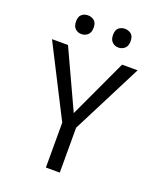

<svg xmlns="http://www.w3.org/2000/svg" viewBox="-164 -1017 928 1117"><g transform="rotate(20 300.0 -458.0)"><path d="M257 0V-278L35 -714H134L301 -353L469 -714H565L343 -278V0ZM414 -800Q392 -800 376 -814.5Q360 -829 360 -859Q360 -890 376 -903Q392 -916 414 -916Q436 -916 452.5 -903Q469 -890 469 -859Q469 -829 452.5 -814.5Q436 -800 414 -800ZM185 -800Q163 -800 147 -814.5Q131 -829 131 -859Q131 -890 147 -903Q163 -916 185 -916Q207 -916 223.5 -903Q240 -890 240 -859Q240 -829 223.5 -814.5Q207 -800 185 -800Z"/></g></svg>

Font: Noto Sans Mono
Style: Regular
Weight: 400
Designer: Monotype Design Team
Foundry: Monotype Imaging Inc.
Version: Version 2.014